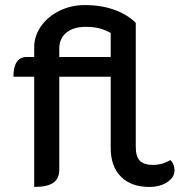

<svg xmlns="http://www.w3.org/2000/svg" viewBox="-20 -729 741 758"><path d="M115 -426H33Q33 -504 86 -504H115V-543Q115 -587 142 -625.5Q169 -664 215 -686.5Q261 -709 315 -709Q378 -709 429.5 -691Q481 -673 516 -639V-149Q516 -111 532 -94.5Q548 -78 584 -78Q620 -78 653 -97Q669 -81 669 -57Q669 -29 640.5 -10Q612 9 569 9Q498 9 457.5 -31.5Q417 -72 417 -145V-426H214V-59Q214 -24 190.5 -7.5Q167 9 115 9ZM417 -504V-599Q393 -612 370.5 -617.5Q348 -623 318 -623Q270 -623 242 -600Q214 -577 214 -537V-504Z"/></svg>

Font: K2D Medium
Style: Regular
Weight: 500
Designer: Katatrad Aksorn Co.,Ltd.
Foundry: Cadson Demak Co.,Ltd.
Version: Version 1.000; ttfautohint (v1.6)